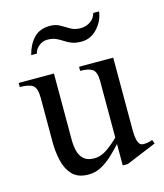

<svg xmlns="http://www.w3.org/2000/svg" viewBox="-95 -667 645 753"><g transform="rotate(-15 227.0 -290.5)"><path d="M453.6 -37.1 331.1 13.7H310.5V-73.2Q293 -54.2 271.7 -33.9Q250.5 -13.7 225.8 0Q201.2 13.7 172.9 13.7Q128.9 13.7 106.4 -11Q84 -35.6 76.2 -72.3Q68.4 -108.9 68.4 -144V-325.2Q68.4 -364.7 53 -376.2Q37.6 -387.7 0 -387.7V-404.3H143.1V-134.3Q143.1 -111.3 148.2 -90.1Q153.3 -68.8 168 -55.4Q182.6 -42 210 -42Q238.8 -42 265.1 -61Q291.5 -80.1 310.5 -99.6V-328.6Q310.5 -365.7 294.9 -376.7Q279.3 -387.7 245.1 -387.7V-404.3H383.8V-106.4Q383.8 -97.7 385.3 -83.3Q386.7 -68.8 392.3 -57.4Q397.9 -45.9 411.1 -45.9Q430.7 -45.9 447.8 -52.7ZM353.5 -593.8H377Q373 -557.1 345.9 -527.1Q318.8 -497.1 280.8 -497.1Q256.3 -497.1 240.7 -503.4Q225.1 -509.8 212.9 -518.1Q200.7 -526.4 186.5 -532.7Q172.4 -539.1 150.9 -539.1Q132.3 -539.1 116.7 -525.9Q101.1 -512.7 99.1 -497.1H75.7Q85 -536.1 109.1 -562.5Q133.3 -588.9 175.8 -588.9Q199.2 -588.9 216.3 -578.9Q233.4 -568.8 250.5 -558.8Q267.6 -548.8 290.5 -548.8Q312 -548.8 330.1 -560.5Q348.1 -572.3 353.5 -593.8Z"/></g></svg>

Font: Rohingya Solluk
Style: Regular
Weight: 400
Designer: SIL International
Foundry: SIL International
Version: Version 1.001